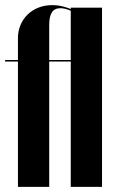

<svg xmlns="http://www.w3.org/2000/svg" viewBox="-20 -729 448 749"><path d="M0 -495V-489H50V0H172V-489H256V0H378V-699H256V-495H172V-632Q172 -665 182.5 -681Q193 -697 216 -697Q233 -697 255 -687.5Q277 -678 301 -661L306 -666Q276 -687 245 -698Q214 -709 184 -709Q155 -709 130.5 -699.5Q106 -690 88 -672.5Q70 -655 60 -631.5Q50 -608 50 -581V-495Z"/></svg>

Font: Moniqa Black
Style: Regular
Weight: 900
Designer: Rajesh Rajput
Foundry: Rajesh Rajput
Version: Version 1.000